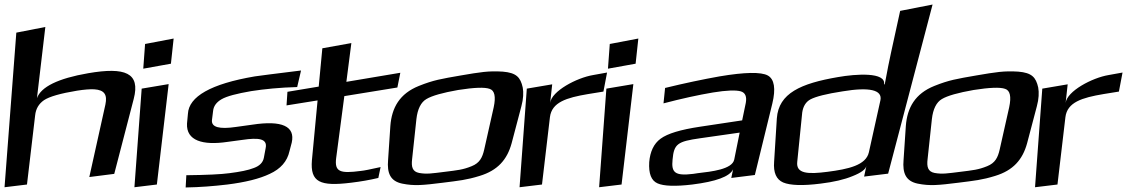

<svg xmlns="http://www.w3.org/2000/svg" viewBox="-58 -792 4975 847"><path d="M331 -469C198 -446 123 -409 105 -359L142 -673L14 -648L-38 34L61 22L97 -283C100 -312 113 -334 136 -350C160 -366 209 -380 282 -392C314 -397 339 -399 358 -398C403 -395 416 -374 407 -331L336 -11L446 -25L532 -356C562 -471 494 -497 331 -469Z M696 -511 708 -622 582 -598 574 -489ZM634 22 686 -421 567 -401 535 34Z M945 -166 1012 -175C1080 -185 1123 -182 1114 -139L1106 -96C1102 -75 1087 -60 1062 -51C1037 -41 1001 -34 954 -28C918 -23 853 -20 764 -19L761 35C825 34 886 29 945 22C1024 12 1086 -3 1132 -25C1180 -47 1209 -80 1219 -125L1229 -163C1245 -235 1186 -262 1055 -242L983 -232C909 -221 874 -231 877 -262L882 -302C884 -324 897 -341 919 -354C943 -368 987 -379 1050 -390C1108 -399 1177 -406 1253 -408L1270 -481C1155 -467 1087 -458 1066 -455C872 -422 775 -366 771 -290L767 -247C763 -171 837 -150 945 -166Z M1425 -95 1461 -368 1695 -406 1708 -471 1470 -431 1492 -602 1364 -579 1348 -410 1210 -387 1206 -327 1343 -349 1318 -85C1310 12 1354 31 1491 14C1533 9 1573 2 1611 -7L1621 -55C1576 -45 1547 -39 1534 -38C1443 -26 1417 -33 1425 -95Z M2242 -323C2251 -356 2252 -384 2248 -406C2238 -451 2220 -471 2160 -476C2097 -480 2062 -474 1974 -459C1888 -444 1855 -439 1790 -413C1705 -379 1670 -317 1664 -236L1654 -86C1649 -28 1664 7 1716 18C1770 29 1808 25 1896 14C1967 5 2000 2 2058 -16C2137 -40 2179 -87 2199 -160ZM2078 -132C2070 -97 2058 -73 2023 -59C1984 -43 1960 -41 1904 -34C1848 -27 1825 -23 1791 -29C1761 -35 1756 -56 1760 -90L1779 -267C1784 -311 1799 -341 1823 -355C1848 -370 1895 -383 1963 -395C2033 -406 2080 -408 2102 -400C2124 -393 2130 -366 2120 -319Z M2369 -338 2378 -420 2266 -401 2234 34 2333 22 2368 -275C2376 -341 2441 -361 2536 -377L2604 -388L2620 -472L2559 -461C2486 -449 2375 -390 2369 -338Z M2746 -511 2758 -622 2632 -598 2624 -489ZM2684 22 2736 -421 2617 -401 2585 34Z M3272 -20 3349 -335C3365 -401 3358 -443 3329 -459C3300 -475 3228 -474 3116 -455C3043 -442 2962 -425 2876 -404L2869 -336C2949 -357 3022 -373 3087 -384C3148 -394 3189 -395 3210 -389C3230 -383 3237 -366 3232 -338L3216 -261L3030 -233C2944 -220 2887 -203 2856 -180C2826 -158 2810 -123 2806 -77C2803 -26 2815 5 2843 17C2870 29 2921 31 2996 22C3100 9 3161 -13 3176 -45L3168 -7ZM2909 -88C2915 -157 2931 -168 3030 -182L3205 -207L3181 -88C3172 -45 3081 -35 3020 -28L3000 -25C2919 -15 2903 -31 2909 -88Z M3639 -452C3475 -424 3377 -381 3369 -270L3357 -79C3353 -30 3367 0 3397 13C3428 26 3483 28 3562 18C3620 11 3667 0 3703 -15C3741 -30 3761 -45 3764 -60L3754 -13L3860 -26L4056 -772L3913 -744L3873 -561C3866 -528 3856 -481 3845 -420H3842C3851 -475 3718 -466 3639 -452ZM3592 -34C3507 -23 3453 -25 3459 -78L3481 -296C3485 -323 3497 -343 3518 -354C3541 -366 3587 -378 3659 -389C3779 -409 3835 -395 3826 -350L3775 -120C3762 -63 3685 -46 3592 -34Z M4516 -323C4525 -356 4526 -384 4522 -406C4512 -451 4494 -471 4434 -476C4371 -480 4336 -474 4248 -459C4162 -444 4129 -439 4064 -413C3979 -379 3944 -317 3938 -236L3928 -86C3923 -28 3938 7 3990 18C4044 29 4082 25 4170 14C4241 5 4274 2 4332 -16C4411 -40 4453 -87 4473 -160ZM4352 -132C4344 -97 4332 -73 4297 -59C4258 -43 4234 -41 4178 -34C4122 -27 4099 -23 4065 -29C4035 -35 4030 -56 4034 -90L4053 -267C4058 -311 4073 -341 4097 -355C4122 -370 4169 -383 4237 -395C4307 -406 4354 -408 4376 -400C4398 -393 4404 -366 4394 -319Z M4643 -338 4652 -420 4540 -401 4508 34 4607 22 4642 -275C4650 -341 4715 -361 4810 -377L4878 -388L4894 -472L4833 -461C4760 -449 4649 -390 4643 -338Z"/></svg>

Font: Gamestation Warped
Style: Italic
Weight: 400
Designer: Jonas Hecksher
Foundry: Jonas Hecksher, Playtypeª, e-types AS
Version: Version 1.003